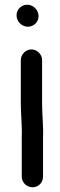

<svg xmlns="http://www.w3.org/2000/svg" viewBox="-20 -702 252 812"><path d="M68 -448V-265C68 -217 74 -170 72 -123V45C72 70 93 90 118 90C143 90 162 70 162 45V-121C164 -168 158 -217 158 -265V-448C158 -472 137 -493 113 -493C89 -493 68 -472 68 -448ZM50 -637C50 -611 72 -589 98 -589C123 -589 143 -609 143 -634C143 -660 121 -682 95 -682C70 -682 50 -662 50 -637Z"/></svg>

Font: Electronic
Style: Blk
Weight: 900
Version: Version 1.011